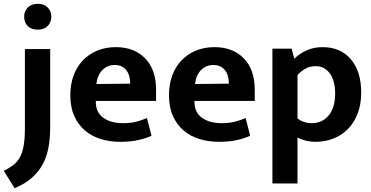

<svg xmlns="http://www.w3.org/2000/svg" viewBox="-65 -735 1954 1010"><path d="M66 -477H199V-67Q199 -11 190.5 38Q182 87 160.5 127.5Q139 168 103 200Q67 232 12 255L-45 164Q-16 149 5 133Q26 117 39.5 92.5Q53 68 59.5 31.5Q66 -5 66 -60ZM134 -579Q99 -579 80.5 -598.5Q62 -618 62 -647Q62 -676 81 -695.5Q100 -715 134 -715Q167 -715 186 -695.5Q205 -676 205 -647Q205 -618 186 -598.5Q167 -579 134 -579Z M756 -204H439V-200Q439 -143 479 -115Q519 -87 582 -87Q622 -87 652.5 -95Q683 -103 708 -114L732 -21Q705 -8 664 1.5Q623 11 567 11Q513 11 465.5 -3.5Q418 -18 382.5 -48Q347 -78 326 -124Q305 -170 305 -234Q305 -291 322 -337.5Q339 -384 370.5 -417Q402 -450 446 -468.5Q490 -487 544 -487Q641 -487 698.5 -428Q756 -369 756 -263ZM620 -295Q620 -314 615.5 -332Q611 -350 601 -363.5Q591 -377 576 -385Q561 -393 539 -393Q499 -393 473 -366Q447 -339 442 -293Z M1275 -204H958V-200Q958 -143 998 -115Q1038 -87 1101 -87Q1141 -87 1171.5 -95Q1202 -103 1227 -114L1251 -21Q1224 -8 1183 1.5Q1142 11 1086 11Q1032 11 984.5 -3.5Q937 -18 901.5 -48Q866 -78 845 -124Q824 -170 824 -234Q824 -291 841 -337.5Q858 -384 889.5 -417Q921 -450 965 -468.5Q1009 -487 1063 -487Q1160 -487 1217.5 -428Q1275 -369 1275 -263ZM1139 -295Q1139 -314 1134.5 -332Q1130 -350 1120 -363.5Q1110 -377 1095 -385Q1080 -393 1058 -393Q1018 -393 992 -366Q966 -339 961 -293Z M1594 11Q1568 11 1542.5 4.5Q1517 -2 1500 -12V230H1368V-479H1469L1483 -426Q1512 -454 1549 -470.5Q1586 -487 1632 -487Q1726 -487 1780.5 -423.5Q1835 -360 1835 -248Q1835 -185 1816 -136.5Q1797 -88 1764 -55Q1731 -22 1687 -5.5Q1643 11 1594 11ZM1596 -387Q1563 -387 1538 -371.5Q1513 -356 1500 -340V-112Q1531 -87 1577 -87Q1599 -87 1620.5 -95.5Q1642 -104 1659.5 -122.5Q1677 -141 1687.5 -171Q1698 -201 1698 -244Q1698 -275 1691.5 -301Q1685 -327 1672 -346Q1659 -365 1640 -376Q1621 -387 1596 -387Z"/></svg>

Font: Mukta
Style: Bold
Weight: 700
Designer: Girish Dalvi and Yashodeep Gholap
Foundry: Ek Type
Version: Version 2.538;PS 1.002;hotconv 16.6.51;makeotf.lib2.5.65220;